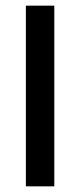

<svg xmlns="http://www.w3.org/2000/svg" viewBox="-20 -659 284 679"><path d="M172 0H71.5V-639H172Z"/></svg>

Font: Anek Gujarati Medium Medium
Style: Regular
Weight: 500
Version: Version 1.003